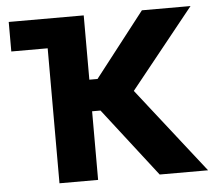

<svg xmlns="http://www.w3.org/2000/svg" viewBox="-51 -764 951 822"><g transform="rotate(-5 424.5 -353.5)"><path d="M337.9 -430.7H373L587.9 -707H796.9L523.4 -366.2L810.5 0H602.5L374 -294.9H337.9V0H171.9V-580.1H15.6V-707H337.9Z"/></g></svg>

Font: Pretendard ExtraBold
Style: Regular
Weight: 800
Designer: Base glyphs from Inter by Rasmus Andersson; Hangeul glyphs from Noto Sans CJK(Source Han Sans) by Jang Soo-young and Kan
Foundry: Kil Hyung-jin
Version: Version 1.309